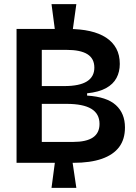

<svg xmlns="http://www.w3.org/2000/svg" viewBox="-20 -793 659 928"><path d="M246 -644 229 -773H349L331 -644ZM229 115 246 -13H330L349 115ZM60 -6V-653H310Q369 -653 415 -642.5Q461 -632 493 -611Q525 -590 542 -558.5Q559 -527 559 -484Q559 -446 543 -416Q527 -386 492.5 -367Q458 -348 401 -342V-331Q496 -325 540 -285Q584 -245 584 -177Q584 -120 556 -82.5Q528 -45 472.5 -25.5Q417 -6 334 -6ZM182 -107H333Q397 -107 429 -128.5Q461 -150 461 -194Q461 -243 421.5 -267Q382 -291 301 -291H182ZM182 -377H291Q364 -377 400 -399.5Q436 -422 436 -466Q436 -510 402.5 -531Q369 -552 301 -552H182Z"/></svg>

Font: Bricolage Grotesque 60pt SemiBold
Style: Regular
Weight: 600
Version: Version 1.001;gftools[0.9.33.dev8+g029e19f]